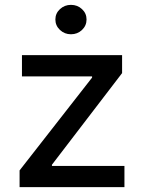

<svg xmlns="http://www.w3.org/2000/svg" viewBox="-20 -774 596 794"><path d="M61 0V-69.3L360.8 -453.1V-458H70.8V-545.9H484.9V-471.7L194.8 -92.8V-87.9H494.6V0ZM273.4 -632.3Q247.1 -632.3 228 -650.1Q209 -668 209 -693.4Q209 -718.8 228 -736.3Q247.1 -753.9 273.4 -753.9Q300.3 -753.9 319.1 -736.3Q337.9 -718.8 337.9 -693.4Q337.9 -668 319.1 -650.1Q300.3 -632.3 273.4 -632.3Z"/></svg>

Font: Inter Cardless
Style: Regular
Weight: 400
Designer: Rasmus Andersson
Foundry: rsms
Version: Version 4.001;git-9221beed3